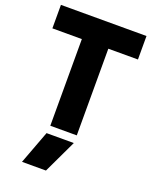

<svg xmlns="http://www.w3.org/2000/svg" viewBox="-173 -792 908 1145"><g transform="rotate(20 281.5 -219.5)"><path d="M197 -550H10V-699H553V-550H365V0H197ZM191 49H364L264 260H112Z"/></g></svg>

Font: Readiness
Style: Bold
Weight: 700
Designer: Katatrad Team
Foundry: CadsonDemak
Version: Version 1.00;January 16, 2020;FontCreator 12.0.0.2550 64-bit